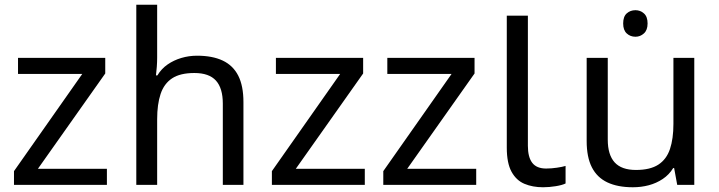

<svg xmlns="http://www.w3.org/2000/svg" viewBox="-20 -780 3034 810"><path d="M431 0H39V-58L327 -468H56V-536H424V-470L140 -68H431Z M643 -537Q643 -518 641.5 -498Q640 -478 638 -462H644Q661 -490 687 -508Q713 -526 745 -535.5Q777 -545 811 -545Q876 -545 919.5 -524.5Q963 -504 985 -461Q1007 -418 1007 -349V0H920V-343Q920 -408 891 -440Q862 -472 800 -472Q740 -472 706 -449.5Q672 -427 657.5 -383.5Q643 -340 643 -277V0H555V-760H643Z M1519 0H1127V-58L1415 -468H1144V-536H1512V-470L1228 -68H1519Z M1989 0H1597V-58L1885 -468H1614V-536H1982V-470L1698 -68H1989Z M2271 10Q2227 10 2192.5 -4.5Q2158 -19 2138 -55.5Q2118 -92 2118 -157V-714H2207V-165Q2207 -117 2225.5 -93Q2244 -69 2284 -69Q2306 -69 2329.5 -72.5Q2353 -76 2366 -80V-6Q2352 1 2324.5 5.5Q2297 10 2271 10Z M2661 -737Q2681 -737 2696.5 -723.5Q2712 -710 2712 -681Q2712 -653 2696.5 -639Q2681 -625 2661 -625Q2639 -625 2624 -639Q2609 -653 2609 -681Q2609 -710 2624 -723.5Q2639 -737 2661 -737ZM2909 -536V0H2837L2824 -71H2820Q2803 -43 2776 -25Q2749 -7 2717 1.5Q2685 10 2650 10Q2586 10 2542.5 -10.5Q2499 -31 2477 -74Q2455 -117 2455 -185V-536H2544V-191Q2544 -127 2573 -95Q2602 -63 2663 -63Q2723 -63 2757.5 -85.5Q2792 -108 2806.5 -151.5Q2821 -195 2821 -257V-536Z"/></svg>

Font: hexukorean05
Style: Book
Weight: 400
Designer: Jelle Bosma - Monotype Design Team
Foundry: Monotype Imaging Inc.
Version: Version 2.003